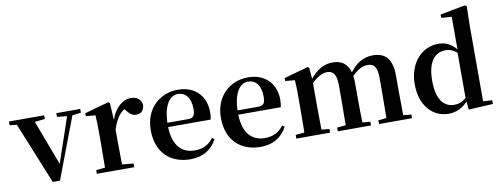

<svg xmlns="http://www.w3.org/2000/svg" viewBox="-75 -1173 4011 1542"><g transform="rotate(-10 1930.5 -401.5)"><path d="M377 -506 458 -497 333 -130 195 -497 278 -506V-536H-9V-506L49 -499L253 3H312L501 -496L572 -506V-536H377Z M684 0H918V-30L825 -39L823 -235V-323C846 -398 876 -443 920 -473L928 -464C953 -432 975 -412 1008 -412C1053 -412 1073 -442 1075 -485C1065 -534 1028 -552 984 -552C922 -552 855 -498 823 -403L815 -542L802 -550L606 -495V-471L684 -464C687 -415 688 -377 688 -310V-235C688 -180 687 -95 686 -37L613 -30V0Z M1376 16C1475 16 1550 -29 1592 -110L1574 -123C1539 -76 1492 -48 1421 -48C1321 -48 1246 -113 1242 -270H1589C1593 -288 1595 -306 1595 -331C1595 -455 1516 -552 1369 -552C1227 -552 1100 -449 1100 -269C1100 -84 1214 16 1376 16ZM1242 -305C1247 -452 1300 -518 1364 -518C1428 -518 1468 -468 1468 -380C1468 -326 1456 -305 1413 -305Z M1948 16C2047 16 2122 -29 2164 -110L2146 -123C2111 -76 2064 -48 1993 -48C1893 -48 1818 -113 1814 -270H2161C2165 -288 2167 -306 2167 -331C2167 -455 2088 -552 1941 -552C1799 -552 1672 -449 1672 -269C1672 -84 1786 16 1948 16ZM1814 -305C1819 -452 1872 -518 1936 -518C2000 -518 2040 -468 2040 -380C2040 -326 2028 -305 1985 -305Z M2980 0H3183V-30L3118 -36L3116 -235V-357C3116 -492 3065 -552 2960 -552C2889 -552 2829 -521 2772 -447C2752 -519 2704 -552 2631 -552C2560 -552 2501 -516 2448 -451L2441 -542L2428 -550L2232 -495V-471L2310 -464C2314 -415 2314 -377 2314 -311V-235C2314 -180 2313 -94 2312 -37L2240 -30V0H2515V-30L2451 -36L2449 -235V-415C2492 -459 2536 -483 2575 -483C2625 -483 2651 -450 2651 -362V-235C2651 -177 2650 -94 2649 -37L2578 -30V0H2849V-30L2785 -36C2783 -93 2782 -177 2782 -235V-361C2782 -381 2781 -399 2778 -416C2824 -462 2866 -483 2906 -483C2957 -483 2983 -455 2983 -362V-235L2981 -37L2914 -30V0Z M3644 11 3843 0V-30L3769 -35V-653L3772 -810L3758 -819L3554 -780V-753L3639 -747V-481C3598 -530 3552 -552 3494 -552C3362 -552 3252 -442 3252 -263C3252 -90 3351 16 3480 16C3542 16 3596 -9 3637 -56ZM3635 -86C3605 -58 3574 -47 3538 -47C3456 -47 3395 -108 3395 -268C3395 -434 3463 -491 3544 -491C3575 -491 3605 -480 3635 -454Z"/></g></svg>

Font: Noto Serif SC
Style: Bold
Weight: 700
Designer: Ryoko NISHIZUKA 西塚涼子 (kana & ideographs); Frank Grießhammer (Latin, Greek & Cyrillic); Wenlong ZHANG 张文龙 (bopomofo); San
Foundry: Adobe
Version: Version 2.001;hotconv 1.1.0;makeotfexe 2.6.0